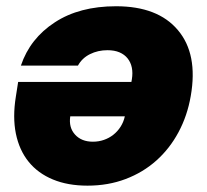

<svg xmlns="http://www.w3.org/2000/svg" viewBox="-20 -575 648 602"><path d="M29.8 -272.7 36.9 -318.2H392L393.5 -326.7Q396.7 -346.6 393.3 -363.1Q389.9 -379.6 380.1 -391.9Q370.4 -404.1 354.6 -410.9Q338.8 -417.6 316.8 -417.6Q286.9 -417.6 262.1 -405.2Q237.2 -392.8 224.4 -369.3H45.5Q74.2 -454.5 152 -505Q229 -555.4 343.8 -555.4Q474.8 -555.4 537.6 -480.8Q601.2 -405.9 578.1 -274.1Q567.5 -212.4 539.8 -160.7Q512.1 -109 470.3 -71.7Q428.6 -34.4 373.9 -13.7Q319.2 7.1 254.3 7.1Q192.5 7.1 145.8 -12.3Q99.1 -31.6 69.8 -67.8Q40.5 -104 29.8 -155.9Q19.2 -207.7 29.8 -272.7ZM215.2 -153.1Q235.4 -130.7 271.3 -130.7Q289.4 -130.7 305.8 -136.4Q322.1 -142 335.4 -152.5Q348.7 -163 358.1 -177.7Q367.5 -192.5 371.4 -210.2H200.3Q195 -175.4 215.2 -153.1Z"/></svg>

Font: Inter P Black
Style: Italic
Weight: 900
Italic angle: -9.40001°
Designer: Rasmus Andersson
Foundry: rsms
Version: Version 3.018;git-588b23468